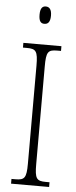

<svg xmlns="http://www.w3.org/2000/svg" viewBox="-61 -938 383 970"><g transform="rotate(5 131.0 -453.5)"><path d="M131 -819C148 -819 161 -829 161 -863C161 -896 148 -907 131 -907C114 -907 103 -896 103 -863C103 -829 114 -819 131 -819ZM34 0H227V-24H208C161 -24 152 -36 152 -109V-605C152 -679 161 -690 208 -690H227V-714H34V-690H54C100 -690 110 -679 110 -605V-108C110 -35 100 -24 54 -24H34Z"/></g></svg>

Font: Noto Serif Lao ExtraCondensed ExtraLight
Style: Regular
Weight: 200
Width: 2
Designer: Monotype Design Team
Foundry: Monotype Imaging Inc.
Version: Version 2.003